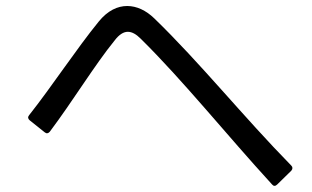

<svg xmlns="http://www.w3.org/2000/svg" viewBox="-20 -676 1040 640"><path d="M951 -107C956 -113 956 -119 951 -124C791 -287 646 -468 494 -615C467 -641 436 -656 404 -656C372 -656 339 -641 309 -604C234 -512 153 -388 77 -292C72 -286 73 -280 79 -275L129 -235C135 -230 141 -231 146 -237C224 -341 296 -460 362 -541C377 -561 392 -570 406 -570C420 -570 434 -562 449 -547C591 -407 734 -228 887 -61C892 -55 898 -55 904 -61Z"/></svg>

Font: LINE Seed JP_OTF Regular
Style: Regular
Weight: 400
Designer: LY Corporation & Fontrix & Fontworks
Version: Version 1.002